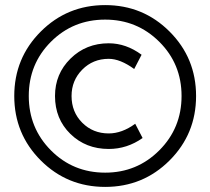

<svg xmlns="http://www.w3.org/2000/svg" viewBox="-20 -727 826 754"><path d="M646 -97Q542 7 393 7Q244 7 140 -97Q36 -201 36 -350Q36 -499 140 -603Q244 -707 393 -707Q542 -707 646 -603Q750 -499 750 -350Q750 -201 646 -97ZM393 -49Q518 -49 605.5 -136.5Q693 -224 693 -350Q693 -476 605.5 -563Q518 -650 393 -650Q267 -650 180 -563Q93 -476 93 -350Q93 -224 180 -136.5Q267 -49 393 -49ZM196 -350Q196 -437 257 -497Q318 -557 407 -557Q475 -557 536 -512L507 -456Q452 -496 407 -496Q345 -496 303 -453.5Q261 -411 261 -350Q261 -287 303 -245Q345 -203 407 -203Q459 -203 511 -241L540 -185Q479 -142 407 -142Q317 -142 256.5 -201Q196 -260 196 -350Z"/></svg>

Font: Easer Grotesk Light
Style: Regular
Weight: 300
Designer: Boardeaser, Bonnie Shaver-Troup, Thomas Jockin
Foundry: Lexend
Version: Version 1.008;Glyphs 3.1.2 (3151)